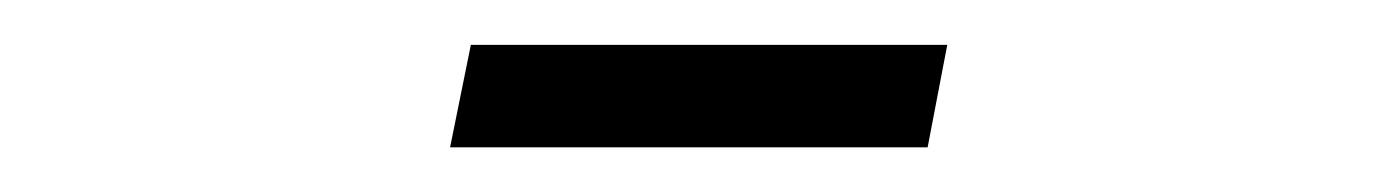

<svg xmlns="http://www.w3.org/2000/svg" viewBox="-20 -66 626 86"><path d="M181.6 0 190.9 -45.9H404.3L395.5 0Z"/></svg>

Font: Cascadia Code NF ExtraLight
Style: Regular
Weight: 200
Monospace: yes
Designer: Aaron Bell
Foundry: Saja Typeworks
Version: Version 2404.023; ttfautohint (v1.8.4)